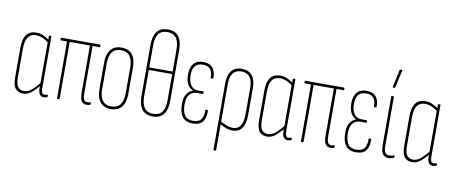

<svg xmlns="http://www.w3.org/2000/svg" viewBox="-73 -1010 3584 1510"><g transform="rotate(10 1718.5 -255.0)"><path d="M128 6Q90 6 68 -19.5Q46 -45 46 -112V-338Q46 -396 59.5 -428Q73 -460 97 -472.5Q121 -485 151 -485Q182 -485 208.5 -472Q235 -459 256 -444L255 -422Q227 -443 202 -453.5Q177 -464 151 -464Q130 -464 110.5 -454Q91 -444 79 -417Q67 -390 67 -338V-115Q67 -58 84.5 -36.5Q102 -15 132 -15Q165 -15 195.5 -41.5Q226 -68 255 -106V-80Q225 -44 194.5 -19Q164 6 128 6ZM294 6Q250 6 250 -59V-85V-91V-432L251 -439V-475Q251 -479 254 -479H268Q271 -479 271 -475V-63Q271 -39 276.5 -27Q282 -15 297 -15Q304 -15 309.5 -16Q315 -17 321 -19Q324 -21 324 -17V-4Q324 0 321 1Q309 6 294 6Z M634 6Q609 6 595.5 -14Q582 -34 582 -84V-458H420V-4Q420 0 416 0H402Q399 0 399 -4V-458H350Q346 -458 346 -462V-475Q346 -479 350 -479H659Q663 -479 663 -475V-462Q663 -458 659 -458H603V-84Q603 -46 611 -30.5Q619 -15 637 -15Q643 -15 650 -15.5Q657 -16 663 -19Q667 -21 667 -18V-4Q667 0 665 1Q659 3 651 4.5Q643 6 634 6Z M830 6Q774 6 744.5 -30Q715 -66 715 -135V-343Q715 -413 744.5 -449Q774 -485 830 -485Q887 -485 916 -449.5Q945 -414 945 -343V-135Q945 -66 915.5 -30Q886 6 830 6ZM830 -15Q877 -15 900.5 -45.5Q924 -76 924 -136V-342Q924 -403 900.5 -433.5Q877 -464 830 -464Q783 -464 759.5 -433.5Q736 -403 736 -342V-136Q736 -76 759.5 -45.5Q783 -15 830 -15Z M1164 -689Q1221 -689 1250 -653.5Q1279 -618 1279 -546V-137Q1279 -66 1250 -30Q1221 6 1164 6Q1108 6 1079 -30Q1050 -66 1050 -137V-546Q1050 -618 1079 -653.5Q1108 -689 1164 -689ZM1164 -668Q1117 -668 1094 -637Q1071 -606 1071 -545V-369H1258V-545Q1258 -606 1235 -637Q1212 -668 1164 -668ZM1164 -15Q1212 -15 1235 -46Q1258 -77 1258 -138V-349H1071V-138Q1071 -77 1094 -46Q1117 -15 1164 -15Z M1482 6Q1426 6 1400 -29.5Q1374 -65 1374 -133Q1374 -184 1394 -212.5Q1414 -241 1440 -248V-249Q1412 -262 1396.5 -291Q1381 -320 1381 -369Q1381 -425 1407 -455Q1433 -485 1483 -485Q1534 -485 1559 -455Q1584 -425 1582 -372Q1582 -369 1578 -369H1564Q1561 -369 1561 -372Q1563 -464 1484 -464Q1443 -464 1422.5 -440Q1402 -416 1402 -367Q1402 -318 1422 -287.5Q1442 -257 1482 -257H1523Q1526 -257 1526 -254V-240Q1526 -237 1523 -237H1482Q1439 -237 1417 -210.5Q1395 -184 1395 -132Q1395 -74 1415.5 -44.5Q1436 -15 1483 -15Q1526 -15 1545.5 -39Q1565 -63 1564 -116Q1564 -119 1568 -119H1581Q1585 -119 1585 -116Q1586 -55 1562.5 -24.5Q1539 6 1482 6Z M1684 185Q1681 185 1681 181V-351Q1681 -416 1709.5 -450.5Q1738 -485 1791 -485Q1845 -485 1873.5 -450.5Q1902 -416 1902 -351V-136Q1902 -65 1876 -29.5Q1850 6 1803 6Q1774 6 1747 -4.5Q1720 -15 1692 -31V-53Q1719 -38 1746.5 -26.5Q1774 -15 1802 -15Q1839 -15 1860 -45.5Q1881 -76 1881 -134V-350Q1881 -405 1858.5 -434.5Q1836 -464 1791 -464Q1747 -464 1724.5 -434.5Q1702 -405 1702 -350V181Q1702 185 1698 185Z M2076 6Q2038 6 2016 -19.5Q1994 -45 1994 -112V-338Q1994 -396 2007.5 -428Q2021 -460 2045 -472.5Q2069 -485 2099 -485Q2130 -485 2156.5 -472Q2183 -459 2204 -444L2203 -422Q2175 -443 2150 -453.5Q2125 -464 2099 -464Q2078 -464 2058.5 -454Q2039 -444 2027 -417Q2015 -390 2015 -338V-115Q2015 -58 2032.5 -36.5Q2050 -15 2080 -15Q2113 -15 2143.5 -41.5Q2174 -68 2203 -106V-80Q2173 -44 2142.5 -19Q2112 6 2076 6ZM2242 6Q2198 6 2198 -59V-85V-91V-432L2199 -439V-475Q2199 -479 2202 -479H2216Q2219 -479 2219 -475V-63Q2219 -39 2224.5 -27Q2230 -15 2245 -15Q2252 -15 2257.5 -16Q2263 -17 2269 -19Q2272 -21 2272 -17V-4Q2272 0 2269 1Q2257 6 2242 6Z M2582 6Q2557 6 2543.5 -14Q2530 -34 2530 -84V-458H2368V-4Q2368 0 2364 0H2350Q2347 0 2347 -4V-458H2298Q2294 -458 2294 -462V-475Q2294 -479 2298 -479H2607Q2611 -479 2611 -475V-462Q2611 -458 2607 -458H2551V-84Q2551 -46 2559 -30.5Q2567 -15 2585 -15Q2591 -15 2598 -15.5Q2605 -16 2611 -19Q2615 -21 2615 -18V-4Q2615 0 2613 1Q2607 3 2599 4.5Q2591 6 2582 6Z M2786 6Q2730 6 2704 -29.5Q2678 -65 2678 -133Q2678 -184 2698 -212.5Q2718 -241 2744 -248V-249Q2716 -262 2700.5 -291Q2685 -320 2685 -369Q2685 -425 2711 -455Q2737 -485 2787 -485Q2838 -485 2863 -455Q2888 -425 2886 -372Q2886 -369 2882 -369H2868Q2865 -369 2865 -372Q2867 -464 2788 -464Q2747 -464 2726.5 -440Q2706 -416 2706 -367Q2706 -318 2726 -287.5Q2746 -257 2786 -257H2827Q2830 -257 2830 -254V-240Q2830 -237 2827 -237H2786Q2743 -237 2721 -210.5Q2699 -184 2699 -132Q2699 -74 2719.5 -44.5Q2740 -15 2787 -15Q2830 -15 2849.5 -39Q2869 -63 2868 -116Q2868 -119 2872 -119H2885Q2889 -119 2889 -116Q2890 -55 2866.5 -24.5Q2843 6 2786 6Z M3047 6Q3026 6 3012.5 -3.5Q2999 -13 2992 -33.5Q2985 -54 2985 -88V-475Q2985 -479 2988 -479H3002Q3006 -479 3006 -475V-89Q3006 -46 3017.5 -30.5Q3029 -15 3049 -15Q3060 -15 3070 -17Q3080 -19 3089 -23Q3092 -25 3092 -21V-6Q3092 -4 3088 -2Q3081 0 3070 3Q3059 6 3047 6ZM2986 -546Q2983 -546 2984 -551L3014 -691Q3015 -695 3018 -695H3032Q3036 -695 3035 -690L3003 -549Q3002 -546 2999 -546Z M3235 6Q3197 6 3175 -19.5Q3153 -45 3153 -112V-338Q3153 -396 3166.5 -428Q3180 -460 3204 -472.5Q3228 -485 3258 -485Q3289 -485 3315.5 -472Q3342 -459 3363 -444L3362 -422Q3334 -443 3309 -453.5Q3284 -464 3258 -464Q3237 -464 3217.5 -454Q3198 -444 3186 -417Q3174 -390 3174 -338V-115Q3174 -58 3191.5 -36.5Q3209 -15 3239 -15Q3272 -15 3302.5 -41.5Q3333 -68 3362 -106V-80Q3332 -44 3301.5 -19Q3271 6 3235 6ZM3401 6Q3357 6 3357 -59V-85V-91V-432L3358 -439V-475Q3358 -479 3361 -479H3375Q3378 -479 3378 -475V-63Q3378 -39 3383.5 -27Q3389 -15 3404 -15Q3411 -15 3416.5 -16Q3422 -17 3428 -19Q3431 -21 3431 -17V-4Q3431 0 3428 1Q3416 6 3401 6Z"/></g></svg>

Font: Sofia Sans Extra Condensed Thin
Style: Regular
Weight: 250
Version: Version 4.100